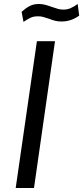

<svg xmlns="http://www.w3.org/2000/svg" viewBox="-20 -940 416 960"><path d="M164.5 -734H255L150 0H58.5ZM174 -920Q190 -920 204 -916.5Q218 -913 239 -905.5Q257 -899 270 -895.5Q283 -892 297 -892Q316.5 -892 333 -899.2Q349.5 -906.5 368.5 -920L376 -862Q335.5 -832.5 288 -832.5Q270.5 -832.5 256.2 -836Q242 -839.5 224 -846.5Q206.5 -852.5 195.2 -855.5Q184 -858.5 170 -858.5Q148.5 -858.5 133.8 -851.8Q119 -845 97.5 -830.5L88 -881Q110 -900.5 129.2 -910.2Q148.5 -920 174 -920Z"/></svg>

Font: 1883 Sans
Style: Italic
Weight: 400
Italic angle: -8°
Designer: 1883 Sans project is a fork of Public Sans.
Version: Version 1.009